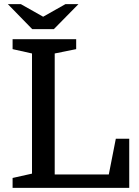

<svg xmlns="http://www.w3.org/2000/svg" viewBox="-20 -910 674 930"><path d="M245 -651V-65H507L541 -238H606V0H41V-48L135 -69V-651L41 -672V-720H349V-672ZM241 -769 360 -890H297L189 -829L81 -890H18L136 -769Z"/></svg>

Font: Domine Medium
Style: Regular
Weight: 500
Designer: Pablo Impallari, Rodrigo Fuenzalida, Brenda Gallo
Foundry: Pablo Impallari, Rodrigo Fuenzalida, Brenda Gallo
Version: Version 2.000